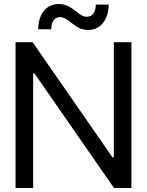

<svg xmlns="http://www.w3.org/2000/svg" viewBox="-20 -938 733 958"><path d="M57.6 0H145.5V-571.3H152.3L548.8 0H635.7V-727.5H547.9V-153.3H541L142.6 -727.5H57.6ZM170.4 -792H235.4C236.3 -830.1 252.4 -852.5 280.3 -852.5C325.2 -852.5 349.6 -788.6 419.9 -788.6C478.5 -788.6 521 -835.4 522.5 -915H458C457.5 -877.4 442.4 -854.5 412.1 -854.5C369.6 -854.5 342.8 -918 273.4 -918C215.3 -918 171.9 -874.5 170.4 -792Z"/></svg>

Font: Guggenheim Sans Display
Style: Regular
Weight: 400
Designer: Modified by Tom Baber under direction of Pentagram Design 2023
Foundry: rsms
Version: Version 1.001;Glyphs 3.1.2 (3151)